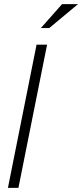

<svg xmlns="http://www.w3.org/2000/svg" viewBox="-20 -916 400 936"><path d="M209.5 -698.2 69.8 0H18.6L158.2 -698.2ZM282.7 -896H360.4L220.2 -779.3H179.2Z"/></svg>

Font: Sansation Light
Style: Light Italic
Weight: 300
Designer: Bernd Montag
Version: Version 1.301